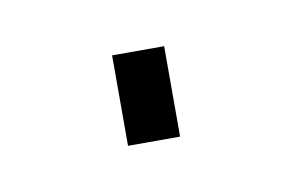

<svg xmlns="http://www.w3.org/2000/svg" viewBox="-28 -372 209 138"><g transform="rotate(-10 77.0 -303.0)"><path d="M58 -336H96V-270H58Z"/></g></svg>

Font: Bubbler One
Style: Regular
Weight: 400
Designer: Brenda Gallo (gbrenda1987@gmail.com)
Foundry: Brenda Gallo
Version: Version 1.003